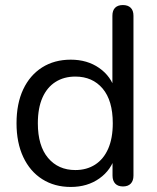

<svg xmlns="http://www.w3.org/2000/svg" viewBox="-20 -732 624 761"><path d="M260.5 9Q196 9 147.5 -21.8Q99 -52.5 72.2 -109.5Q45.5 -166.5 45.5 -243.5Q45.5 -321.5 72 -377.8Q98.5 -434 147 -464.8Q195.5 -495.5 260.5 -495.5Q326 -495.5 373.2 -462.5Q420.5 -429.5 436.5 -374H425.5V-669.5Q425.5 -690.5 436.2 -701.2Q447 -712 467 -712Q487 -712 498 -701.2Q509 -690.5 509 -669.5V-36Q509 -15.5 498.2 -4.2Q487.5 7 467.5 7Q447.5 7 436.8 -4.2Q426 -15.5 426 -36V-130L437 -115Q421.5 -58.5 374 -24.8Q326.5 9 260.5 9ZM278.5 -58Q323.5 -58 357 -79.5Q390.5 -101 408.8 -142.5Q427 -184 427 -243.5Q427 -333.5 386.8 -381Q346.5 -428.5 278.5 -428.5Q233.5 -428.5 200 -407.2Q166.5 -386 148.2 -344.8Q130 -303.5 130 -243.5Q130 -154 170.5 -106Q211 -58 278.5 -58Z"/></svg>

Font: Nunito ExtraLight
Style: Regular
Weight: 200
Designer: Vernon Adams
Foundry: Vernon Adams
Version: Version 3.602;April 4, 2023;FontCreator 14.0.0.2856 64-bit